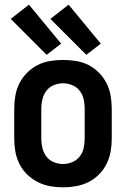

<svg xmlns="http://www.w3.org/2000/svg" viewBox="-20 -795 540 823"><path d="M250 8Q278 8 306 3Q334 -2 359 -14.5Q384 -27 404 -47Q424 -67 436.5 -92Q449 -117 454 -144.5Q459 -172 459 -200V-330Q459 -358 454 -386Q449 -414 436.5 -438.5Q424 -463 404 -483.5Q384 -504 359 -516.5Q334 -529 306 -533.5Q278 -538 250 -538Q222 -538 194.5 -533.5Q167 -529 142 -516.5Q117 -504 96.5 -483.5Q76 -463 63.5 -438.5Q51 -414 46 -386Q41 -358 41 -330V-200Q41 -172 46 -144.5Q51 -117 63.5 -92Q76 -67 96.5 -47Q117 -27 142 -14.5Q167 -2 194.5 3Q222 8 250 8ZM250 -92Q230 -92 210.5 -100Q191 -108 179 -124Q167 -140 162 -160Q157 -180 157 -200V-330Q157 -350 162 -370Q167 -390 179 -406Q191 -422 210.5 -430Q230 -438 250 -438Q270 -438 289.5 -430Q309 -422 321.5 -406Q334 -390 338.5 -370Q343 -350 343 -330V-200Q343 -180 338.5 -160Q334 -140 321.5 -124Q309 -108 289.5 -100Q270 -92 250 -92ZM350 -560 412 -608 274 -775 196 -714ZM180 -560 242 -608 104 -775 26 -714Z"/></svg>

Font: Iosevka SS09
Style: Bold
Weight: 700
Monospace: yes
Designer: Belleve Invis
Foundry: Belleve Invis
Version: Version 5.2.1; ttfautohint (v1.8.3)